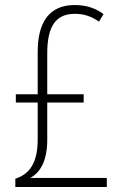

<svg xmlns="http://www.w3.org/2000/svg" viewBox="-20 -744 487 764"><path d="M277 -724C173 -724 130 -651 130 -538V-369H43V-336H130V-189C130 -98 99 -51 41 -33V0H405V-36H100C141 -57 168 -106 168 -187V-336H313V-369H168V-532C168 -641 203 -689 278 -689C311 -689 340 -681 374 -658L392 -688C360 -711 325 -724 277 -724Z"/></svg>

Font: Noto Sans Myanmar UI Condensed ExtraLight
Style: Regular
Weight: 200
Width: 3
Designer: Monotype Design Team
Foundry: Monotype Imaging Inc.
Version: Version 2.103